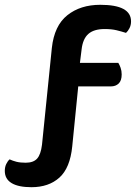

<svg xmlns="http://www.w3.org/2000/svg" viewBox="-29 -689 570 800"><path d="M297 -329 272 -79Q263 11 218.5 51Q174 91 102 91Q48 91 19.5 74Q-9 57 -9 23Q-9 7 -3 -5.5Q3 -18 11 -25Q24 -19 39.5 -15Q55 -11 78 -11Q110 -11 125.5 -28Q141 -45 146 -86L187 -489Q197 -582 251.5 -625.5Q306 -669 389 -669Q517 -669 517 -600Q517 -584 510.5 -571.5Q504 -559 496 -552Q477 -558 456.5 -563Q436 -568 407 -568Q362 -568 339 -547.5Q316 -527 311 -483L304 -427H464Q469 -419 473.5 -406.5Q478 -394 478 -379Q478 -353 465.5 -341Q453 -329 433 -329Z"/></svg>

Font: Baloo Tammudu 2 SemiBold
Style: Regular
Weight: 600
Designer: Maithili Shingre, Omkar Shende and Ek Type
Foundry: Ek Type
Version: Version 1.640;hotconv 1.0.111;makeotfexe 2.5.65597; ttfautoh